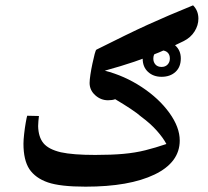

<svg xmlns="http://www.w3.org/2000/svg" viewBox="-20 -835 781 720"><path d="M301 -135Q206 -135 159.5 -151Q113 -167 90 -201Q68 -235 68 -296Q68 -310 70.5 -332.5Q73 -355 76.5 -375Q80 -395 82 -401L126 -400Q125 -390 124 -381Q123 -372 123 -362Q124 -321 143 -298Q162 -275 208 -264Q231 -259 263 -256.5Q295 -254 337 -254Q398 -254 442.5 -258Q487 -262 525 -271.5Q563 -281 604 -295Q592 -318 568 -345Q544 -372 510 -397Q494 -411 469 -427.5Q444 -444 412 -463Q401 -459 385 -459Q358 -459 337 -478Q316 -497 316 -524Q316 -535 319 -555Q322 -575 326.5 -596Q331 -617 335 -632.5Q339 -648 342 -649Q402 -679 448 -701.5Q494 -724 533.5 -742Q573 -760 614 -777.5Q655 -795 704 -815Q714 -805 719 -792.5Q724 -780 724 -765Q724 -740 709.5 -717Q695 -694 669 -681Q621 -657 576.5 -638.5Q532 -620 483.5 -603.5Q435 -587 373 -570Q447 -551 511.5 -508.5Q576 -466 615 -412Q654 -358 654 -308Q654 -226 559.5 -180.5Q465 -135 301 -135ZM585.9 -547Q555 -547 535 -565.5Q515 -584 515 -615.5Q515 -647 534.9 -665Q554.8 -683 586 -683Q616.5 -683 637.3 -664.5Q658 -646 658 -615.9Q658 -583.6 638 -565.3Q618 -547 585.9 -547ZM586 -584Q600 -584 608.5 -593Q617 -602 617 -615.5Q617 -630 608.5 -638Q600 -646 586 -646Q573 -646 564 -638.2Q555 -630.5 555 -615Q555 -602 563 -593Q571 -584 586 -584Z"/></svg>

Font: Noto Naskh Arabic UI
Style: Regular
Weight: 400
Designer: Monotype Design Team, David Williams, Mohamad Dakak and Nizar Qandah
Foundry: Monotype Imaging Inc.
Version: Version 2.014